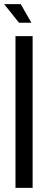

<svg xmlns="http://www.w3.org/2000/svg" viewBox="-55 -910 198 930"><path d="M20 0V-735H103V0ZM97 -800H37L-35 -890H45.5Z"/></svg>

Font: League Gothic Condensed
Style: Regular
Weight: 400
Width: 3
Designer: The League of Moveable Type
Version: Version 2.001